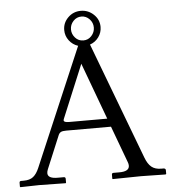

<svg xmlns="http://www.w3.org/2000/svg" viewBox="-55 -847 805 899"><g transform="rotate(-5 347.5 -398.0)"><path d="M259.3 -283.2H437.5L338.9 -549.8L235.4 -300.8Q233.4 -296.4 233.4 -292.5Q233.4 -283.2 259.3 -283.2ZM272.9 -713.9Q272.9 -748 297.9 -772.5Q322.8 -796.9 357.9 -796.9Q392.6 -796.9 418.2 -772.7Q443.8 -748.5 443.8 -713.9Q443.8 -687.5 428.2 -666Q412.6 -644.5 387.2 -635.7L390.1 -628.4L594.7 -86.4Q606 -56.2 623 -42Q640.1 -27.8 668.9 -27.8H680.2Q683.6 -27.8 686.8 -25.6Q689.9 -23.4 689.9 -19.5V-1L686.5 1Q610.4 -1 571.3 -1L438.5 1L436.5 -1V-19.5Q436.5 -27.8 444.3 -27.8H472.2Q519 -27.8 519 -55.2Q519 -63.5 515.6 -71.8L451.7 -244.1H241.2Q223.6 -244.1 216.1 -240Q208.5 -235.8 204.6 -226.6L140.1 -71.8Q135.7 -61.5 135.7 -53.2Q135.7 -27.8 182.1 -27.8H210.9Q219.2 -27.8 219.2 -19.5V-1L217.3 1Q118.2 -1 93.8 -1L4.4 1L2.4 -1V-19.5Q2.4 -27.8 10.3 -27.8H22Q51.3 -27.8 67.4 -40.8Q83.5 -53.7 95.2 -81.1L328.6 -628.4Q329.6 -630.9 331.5 -634.8Q305.7 -643.1 289.3 -664.8Q272.9 -686.5 272.9 -713.9ZM358.4 -770Q335.9 -770 320.3 -753.2Q304.7 -736.3 304.7 -713.9Q304.7 -691.9 320.1 -674.8Q335.4 -657.7 358.4 -657.7Q381.3 -657.7 396.7 -674.8Q412.1 -691.9 412.1 -713.9Q412.1 -736.8 396.2 -753.4Q380.4 -770 358.4 -770Z"/></g></svg>

Font: Libertinage
Style: f
Weight: 400
Designer: OSP
Foundry: OSP
Version: Version 1.0; 2008; OFL relea